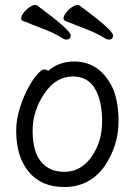

<svg xmlns="http://www.w3.org/2000/svg" viewBox="-20 -733 540 771"><path d="M238 18Q146 18 95.5 -43Q45 -104 45 -207Q45 -251 58 -294Q71 -337 89.5 -373Q108 -409 127 -431.5Q146 -454 157 -454Q169 -454 173 -448Q216 -486 278 -486Q384 -486 435 -374Q456 -321 456 -245Q456 -150 401 -67Q341 18 238 18ZM238 -43Q323 -43 369 -141Q390 -187 390 -245Q390 -329 361 -377.5Q332 -426 273 -426Q204 -426 157.5 -356.5Q111 -287 111 -208Q111 -125 144.5 -84Q178 -43 238 -43ZM246 -574Q241 -574 233 -578Q203 -598 160 -614.5Q117 -631 72 -649Q65 -653 65 -659Q65 -668 74 -680.5Q83 -693 97 -703Q111 -713 121 -713Q128 -713 129 -711Q264 -612 264 -591Q264 -574 246 -574ZM416 -574Q411 -574 403 -578Q373 -598 330 -614.5Q287 -631 242 -649Q235 -653 235 -659Q235 -668 244 -680.5Q253 -693 267 -703Q281 -713 291 -713Q298 -713 299 -711Q434 -612 434 -591Q434 -574 416 -574Z"/></svg>

Font: LXGW WenKai Mono TC
Style: Regular
Weight: 400
Designer: LXGW / Fontworks Inc.
Foundry: LXGW / Fontworks Inc.
Version: Version 1.330